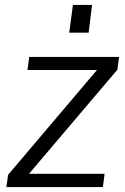

<svg xmlns="http://www.w3.org/2000/svg" viewBox="-20 -762 511 782"><path d="M399 0 406 -54H98L458 -478L465 -530H99L92 -477H375L13 -50L6 0ZM277 -742 262 -629H341L355 -742Z"/></svg>

Font: Cheyenne Sans Light
Style: Italic
Weight: 300
Italic angle: -8.13011°
Designer: The Public Sans project authors (U.S. Web Design System), Libre Franklin designed by Pablo Impallari and Rodrigo Fuenzal
Foundry: The Cheyenne Sans Project Authors
Version: Version 2.007